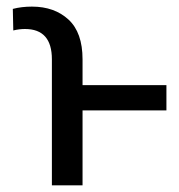

<svg xmlns="http://www.w3.org/2000/svg" viewBox="-20 -558 540 578"><path d="M20 -466.3 18.6 -531.2Q44.9 -538.1 76.2 -538.1Q144 -538.1 186.3 -499Q228.5 -460 228.5 -379.4V-301.8H481V-225.6H228.5V0H136.2V-379.4Q136.2 -470.7 55.2 -470.7Q37.6 -470.7 20 -466.3Z"/></svg>

Font: Bert Sans Medium
Style: Regular
Weight: 500
Designer: Christian Robertson, Adam Twardoch, & Cristiano Sobral
Foundry: Google
Version: Version 12.135;January 10, 2020;FontCreator 12.0.0.2547 64-b